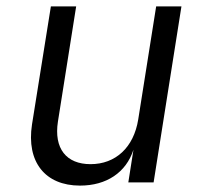

<svg xmlns="http://www.w3.org/2000/svg" viewBox="-20 -570 640 600"><path d="M230 10C313 10 374 -31 397 -102L381 0H460L547 -550H468L412 -197C398 -109 341 -57 263 -57C187 -57 148 -106 161 -190L218 -550H139L80 -181C62 -64 121 10 230 10Z"/></svg>

Font: JetBrains Mono Light
Style: Italic
Weight: 336
Italic angle: -9°
Monospace: yes
Designer: Philipp Nurullin, Konstantin Bulenkov
Foundry: JetBrains
Version: Version 2.305